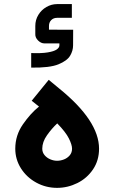

<svg xmlns="http://www.w3.org/2000/svg" viewBox="-20 -895 548 924"><path d="M326.7 -179.4Q326.7 -160.5 315.5 -147.3Q304.2 -134.1 287.8 -127.7Q271.3 -121.3 254.7 -121.3Q238.5 -121.3 221.9 -128.3Q205.2 -135.4 194.3 -148.6Q183.4 -161.8 183.4 -179.4Q183.4 -211.9 206.2 -244.2Q229 -276.5 255.5 -301.2Q296.1 -259.5 311.4 -228.9Q326.7 -198.3 326.7 -179.4ZM53.5 -179.4Q53.5 -128 80.9 -84.7Q108.3 -41.5 154.6 -16.2Q200.9 9.1 254.7 9.1Q305.8 9.1 352.3 -14Q398.8 -37 427.8 -80.1Q456.7 -123.1 456.7 -179.4Q456.7 -314 264.4 -469.5L214.5 -510.8L132.5 -410.1L167.7 -382.2Q126.7 -349.3 90.1 -296.4Q53.5 -243.6 53.5 -179.4ZM331.7 -676.9 332.1 -751.8 215.7 -752.2V-770.2Q215.7 -787.2 226.5 -798.2Q237.3 -809.2 254.7 -809.2H325.8V-875.3H254.7Q227.6 -875.3 203.4 -861.3Q179.1 -847.4 164.5 -823.3Q149.9 -799.2 149.9 -770.2V-730.8Q149.1 -714.3 163.2 -700.2Q177.3 -686.1 194.1 -686.1H265.9V-676.9Q265.9 -666 252.9 -656.9Q239.9 -647.8 209.6 -642.8Q179.2 -637.7 130.1 -639.7V-569.6Q219.4 -568.3 261.1 -585.4Q302.8 -602.4 317.3 -626.6Q331.7 -650.7 331.7 -676.9Z"/></svg>

Font: Arad-FD-VF Thin
Style: Regular
Weight: 100
Designer: Mohammad Darvishi
Version: Version 1.010;September 21, 2024;FontCreator 15.0.0.2992 64-